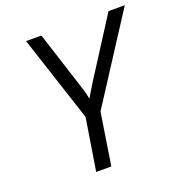

<svg xmlns="http://www.w3.org/2000/svg" viewBox="-131 -842 896 954"><g transform="rotate(-20 316.5 -365.0)"><path d="M216 0H296L339 -275L633 -730H547L350 -422C330 -390 315 -364 309 -353C307 -364 302 -390 291 -422L192 -730H111L260 -275Z"/></g></svg>

Font: JetBrains Mono Light
Style: Italic
Weight: 336
Italic angle: -9°
Monospace: yes
Designer: Philipp Nurullin, Konstantin Bulenkov
Foundry: JetBrains
Version: Version 2.305